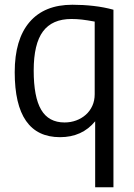

<svg xmlns="http://www.w3.org/2000/svg" viewBox="-20 -569 564 809"><path d="M381 -58Q326 9 233 9Q42 9 42 -265Q42 -403 104.5 -476Q167 -549 285 -549Q330 -549 374 -544Q418 -539 458 -528V220H381ZM252 -53Q278 -53 301 -61.5Q324 -70 341.5 -85.5Q359 -101 369 -123Q379 -145 379 -172V-478Q347 -484 325 -486.5Q303 -489 281 -489Q200 -489 161 -436.5Q122 -384 122 -272Q122 -160 153.5 -106.5Q185 -53 252 -53Z"/></svg>

Font: Encode Sans Condensed
Style: Regular
Weight: 400
Designer: Pablo Impallari, Andres Torresi
Foundry: Pablo Impallari, Andres Torresi
Version: Version 1.000; ttfautohint (v1.00) -l 8 -r 50 -G 200 -x 14 -